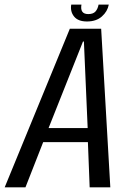

<svg xmlns="http://www.w3.org/2000/svg" viewBox="-48 -798 568 818"><path d="M-28 0 249.5 -675.5H383L422 0H334L326.5 -192.5H136L60.5 0ZM159 -252.5H325.5L309.5 -621H305.5ZM322.5 -706.5Q284.5 -706.5 267.5 -727.8Q250.5 -749 255.5 -778.5H299Q292 -738 328 -738Q349 -738 358.8 -749Q368.5 -760 372 -778.5H415.5Q410 -749 386 -727.8Q362 -706.5 322.5 -706.5Z"/></svg>

Font: Anybody
Style: Italic
Weight: 400
Italic angle: -10°
Designer: Tyler Finck
Foundry: Etcetera Type Company
Version: Version 1.010; ttfautohint (v1.8.3) -l 8 -r 50 -G 200 -x 14 